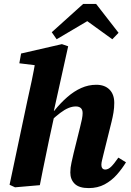

<svg xmlns="http://www.w3.org/2000/svg" viewBox="-20 -948 669 983"><path d="M57 11 29 -2 120 -432Q132 -485 142.5 -535Q153 -585 162 -638L217 -607L79 -624L88 -674L297 -722L329 -711L253 -368L259 -360L231 -231Q223 -189 214.5 -151Q206 -113 199 -76Q192 -39 184 0ZM434 15Q385 15 362.5 -7Q340 -29 340 -65Q340 -90 346 -115.5Q352 -141 357 -164L390 -297Q396 -320 399.5 -338Q403 -356 403 -369Q403 -386 394 -394.5Q385 -403 368 -403Q350 -403 330.5 -395Q311 -387 288.5 -370Q266 -353 237 -326L234 -380H257Q290 -421 324.5 -451Q359 -481 396 -497.5Q433 -514 473 -514Q516 -514 540.5 -489.5Q565 -465 565 -421Q565 -396 561 -372Q557 -348 551 -324L510 -159Q506 -142 502.5 -128Q499 -114 499 -104Q499 -93 504 -86.5Q509 -80 519 -80Q534 -80 549 -94.5Q564 -109 586 -141L625 -117Q605 -84 578 -53.5Q551 -23 515.5 -4Q480 15 434 15ZM472 -928 587 -780 555 -747 389 -867H473L270 -747L245 -783L406 -928Z"/></svg>

Font: Source Serif 4
Style: Bold Italic
Weight: 700
Italic angle: -12°
Designer: Frank Grießhammer
Foundry: Adobe Systems Incorporated
Version: Version 4.004;hotconv 1.0.116;makeotfexe 2.5.65601